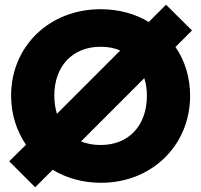

<svg xmlns="http://www.w3.org/2000/svg" viewBox="-20 -761 852 813"><path d="M683 -741 610 -668C552 -703 482 -722 406 -722C189 -722 27 -565 27 -356C27 -278 50 -207 90 -148L19 -78L129 32L203 -42C261 -7 331 13 408 13C623 13 785 -146 785 -355C785 -433 763 -504 723 -562L793 -632ZM210 -356C210 -481 287 -563 406 -563C437 -563 464 -558 489 -547L221 -279C214 -303 210 -328 210 -356ZM323 -162 591 -430C598 -408 602 -383 602 -356C602 -229 525 -147 406 -147C376 -147 348 -152 323 -162Z"/></svg>

Font: MV Cash ExtraBold
Style: Regular
Weight: 800
Designer: Rodrigo Fuenzalida
Foundry: fragTYPE
Version: Version 1.100;Glyphs 3.1.2 (3151)